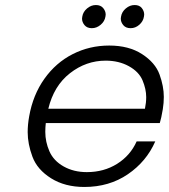

<svg xmlns="http://www.w3.org/2000/svg" viewBox="-20 -735 671 763"><path d="M345 -623Q326 -623 316 -635Q306 -647 306 -661Q306 -665 307 -669Q310 -688 326 -701.5Q342 -715 361 -715Q380 -715 390 -703Q400 -691 400 -677Q400 -673 399 -669Q396 -650 380 -636.5Q364 -623 345 -623ZM499 -623Q480 -623 470 -635Q460 -647 460 -661Q460 -665 461 -669Q464 -688 480 -701.5Q496 -715 515 -715Q534 -715 543.5 -703Q553 -691 553 -677Q553 -673 552 -669Q549 -650 533.5 -636.5Q518 -623 499 -623ZM627 -301Q621 -265 615 -246H162Q160 -228 160 -211Q160 -171 176.5 -133.5Q193 -96 233 -73.5Q273 -51 325 -51Q393 -51 445.5 -84Q498 -117 523 -173H597Q562 -93 488 -42.5Q414 8 315 8Q238 8 183 -26.5Q128 -61 109 -112Q90 -163 90 -210Q90 -240 96 -273Q111 -358 156.5 -422Q202 -486 269 -520Q336 -554 414 -554Q492 -554 544.5 -520Q597 -486 614 -439Q631 -392 631 -350Q631 -326 627 -301ZM556 -303Q561 -327 561 -349Q561 -381 546.5 -415.5Q532 -450 492 -472Q452 -494 400 -494Q322 -494 258 -444Q194 -394 172 -303Z"/></svg>

Font: Fz Poppins Light
Style: Italic
Weight: 300
Italic angle: -10°
Designer: Ninad Kale (Devanagari), Jonny Pinhorn (Latin)
Foundry: Indian Type Foundry
Version: Vit hóa bi Vntype.Com & FontZin.Com